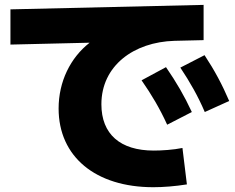

<svg xmlns="http://www.w3.org/2000/svg" viewBox="-20 -741 978 798"><path d="M617.2 37.1C658.2 37.1 708 33.2 756.8 25.4L738.3 -126C700.2 -118.2 652.3 -115.2 619.1 -115.2C479.5 -115.2 401.4 -183.6 401.4 -307.6C401.4 -467.8 536.1 -566.4 705.1 -571.3L826.2 -574.2V-720.7L23.4 -702.1V-555.7L352.5 -563.5C272.5 -501 223.6 -401.9 223.6 -290C223.6 -89.8 377 37.1 617.2 37.1ZM674.8 -222.7 777.3 -275.4C746.1 -342.8 712.9 -399.4 669.9 -461.9L568.4 -407.2C611.3 -345.7 644.5 -289.1 674.8 -222.7ZM831.1 -275.4 932.6 -321.3C903.3 -389.6 872.1 -448.2 830.1 -511.7L729.5 -460C770.5 -398.4 802.7 -341.8 831.1 -275.4Z"/></svg>

Font: Pretendard Black
Style: Regular
Weight: 900
Designer: Base glyphs from Inter by Rasmus Andersson; Hangeul glyphs from Noto Sans CJK(Source Han Sans) by Jang Soo-young and Kan
Foundry: Kil Hyung-jin
Version: Version 1.309;Glyphs 3.2 (3225)